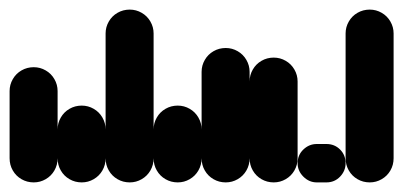

<svg xmlns="http://www.w3.org/2000/svg" viewBox="-20 -380 840 400"><path d="M0 -50.3H100V-190.3H0ZM50.3 -100Q36.3 -100 24.8 -93.3Q13.3 -86.7 6.7 -75.2Q0 -63.7 0 -50.3Q0 -36.3 6.7 -24.8Q13.3 -13.3 24.8 -6.7Q36.3 0 50.3 0Q63.7 0 75.2 -6.7Q86.7 -13.3 93.3 -24.8Q100 -36.3 100 -50.3Q100 -63.7 93.3 -75.2Q86.7 -86.7 75.2 -93.3Q63.7 -100 50.3 -100ZM50.3 -240Q36.3 -240 24.8 -233.3Q13.3 -226.7 6.7 -215.2Q0 -203.7 0 -190.3Q0 -176.3 6.7 -164.8Q13.3 -153.3 24.8 -146.7Q36.3 -140 50.3 -140Q63.7 -140 75.2 -146.7Q86.7 -153.3 93.3 -164.8Q100 -176.3 100 -190.3Q100 -203.7 93.3 -215.2Q86.7 -226.7 75.2 -233.3Q63.7 -240 50.3 -240Z M100 -50.3H200V-110.3H100ZM150.3 -100Q136.3 -100 124.8 -93.3Q113.3 -86.7 106.7 -75.2Q100 -63.7 100 -50.3Q100 -36.3 106.7 -24.8Q113.3 -13.3 124.8 -6.7Q136.3 0 150.3 0Q163.7 0 175.2 -6.7Q186.7 -13.3 193.3 -24.8Q200 -36.3 200 -50.3Q200 -63.7 193.3 -75.2Q186.7 -86.7 175.2 -93.3Q163.7 -100 150.3 -100ZM150.3 -160Q136.3 -160 124.8 -153.3Q113.3 -146.7 106.7 -135.2Q100 -123.7 100 -110.3Q100 -96.3 106.7 -84.8Q113.3 -73.3 124.8 -66.7Q136.3 -60 150.3 -60Q163.7 -60 175.2 -66.7Q186.7 -73.3 193.3 -84.8Q200 -96.3 200 -110.3Q200 -123.7 193.3 -135.2Q186.7 -146.7 175.2 -153.3Q163.7 -160 150.3 -160Z M200 -50.3H300V-310.3H200ZM250.3 -100Q236.3 -100 224.8 -93.3Q213.3 -86.7 206.7 -75.2Q200 -63.7 200 -50.3Q200 -36.3 206.7 -24.8Q213.3 -13.3 224.8 -6.7Q236.3 0 250.3 0Q263.7 0 275.2 -6.7Q286.7 -13.3 293.3 -24.8Q300 -36.3 300 -50.3Q300 -63.7 293.3 -75.2Q286.7 -86.7 275.2 -93.3Q263.7 -100 250.3 -100ZM250.3 -360Q236.3 -360 224.8 -353.3Q213.3 -346.7 206.7 -335.2Q200 -323.7 200 -310.3Q200 -296.3 206.7 -284.8Q213.3 -273.3 224.8 -266.7Q236.3 -260 250.3 -260Q263.7 -260 275.2 -266.7Q286.7 -273.3 293.3 -284.8Q300 -296.3 300 -310.3Q300 -323.7 293.3 -335.2Q286.7 -346.7 275.2 -353.3Q263.7 -360 250.3 -360Z M300 -50.3H400V-110.3H300ZM350.3 -100Q336.3 -100 324.8 -93.3Q313.3 -86.7 306.7 -75.2Q300 -63.7 300 -50.3Q300 -36.3 306.7 -24.8Q313.3 -13.3 324.8 -6.7Q336.3 0 350.3 0Q363.7 0 375.2 -6.7Q386.7 -13.3 393.3 -24.8Q400 -36.3 400 -50.3Q400 -63.7 393.3 -75.2Q386.7 -86.7 375.2 -93.3Q363.7 -100 350.3 -100ZM350.3 -160Q336.3 -160 324.8 -153.3Q313.3 -146.7 306.7 -135.2Q300 -123.7 300 -110.3Q300 -96.3 306.7 -84.8Q313.3 -73.3 324.8 -66.7Q336.3 -60 350.3 -60Q363.7 -60 375.2 -66.7Q386.7 -73.3 393.3 -84.8Q400 -96.3 400 -110.3Q400 -123.7 393.3 -135.2Q386.7 -146.7 375.2 -153.3Q363.7 -160 350.3 -160Z M400 -50.3H500V-230.3H400ZM450.3 -100Q436.3 -100 424.8 -93.3Q413.3 -86.7 406.7 -75.2Q400 -63.7 400 -50.3Q400 -36.3 406.7 -24.8Q413.3 -13.3 424.8 -6.7Q436.3 0 450.3 0Q463.7 0 475.2 -6.7Q486.7 -13.3 493.3 -24.8Q500 -36.3 500 -50.3Q500 -63.7 493.3 -75.2Q486.7 -86.7 475.2 -93.3Q463.7 -100 450.3 -100ZM450.3 -280Q436.3 -280 424.8 -273.3Q413.3 -266.7 406.7 -255.2Q400 -243.7 400 -230.3Q400 -216.3 406.7 -204.8Q413.3 -193.3 424.8 -186.7Q436.3 -180 450.3 -180Q463.7 -180 475.2 -186.7Q486.7 -193.3 493.3 -204.8Q500 -216.3 500 -230.3Q500 -243.7 493.3 -255.2Q486.7 -266.7 475.2 -273.3Q463.7 -280 450.3 -280Z M500 -50.3H600V-210.3H500ZM550.3 -100Q536.3 -100 524.8 -93.3Q513.3 -86.7 506.7 -75.2Q500 -63.7 500 -50.3Q500 -36.3 506.7 -24.8Q513.3 -13.3 524.8 -6.7Q536.3 0 550.3 0Q563.7 0 575.2 -6.7Q586.7 -13.3 593.3 -24.8Q600 -36.3 600 -50.3Q600 -63.7 593.3 -75.2Q586.7 -86.7 575.2 -93.3Q563.7 -100 550.3 -100ZM550.3 -260Q536.3 -260 524.8 -253.3Q513.3 -246.7 506.7 -235.2Q500 -223.7 500 -210.3Q500 -196.3 506.7 -184.8Q513.3 -173.3 524.8 -166.7Q536.3 -160 550.3 -160Q563.7 -160 575.2 -166.7Q586.7 -173.3 593.3 -184.8Q600 -196.3 600 -210.3Q600 -223.7 593.3 -235.2Q586.7 -246.7 575.2 -253.3Q563.7 -260 550.3 -260Z M640 -80Q624 -80 612 -68.5Q600 -57 600 -40Q600 -24 612 -12Q624 0 640 0H660Q677 0 688.5 -12Q700 -24 700 -40Q700 -57 688.5 -68.5Q677 -80 660 -80Z M700 -50.3H800V-310.3H700ZM750.3 -100Q736.3 -100 724.8 -93.3Q713.3 -86.7 706.7 -75.2Q700 -63.7 700 -50.3Q700 -36.3 706.7 -24.8Q713.3 -13.3 724.8 -6.7Q736.3 0 750.3 0Q763.7 0 775.2 -6.7Q786.7 -13.3 793.3 -24.8Q800 -36.3 800 -50.3Q800 -63.7 793.3 -75.2Q786.7 -86.7 775.2 -93.3Q763.7 -100 750.3 -100ZM750.3 -360Q736.3 -360 724.8 -353.3Q713.3 -346.7 706.7 -335.2Q700 -323.7 700 -310.3Q700 -296.3 706.7 -284.8Q713.3 -273.3 724.8 -266.7Q736.3 -260 750.3 -260Q763.7 -260 775.2 -266.7Q786.7 -273.3 793.3 -284.8Q800 -296.3 800 -310.3Q800 -323.7 793.3 -335.2Q786.7 -346.7 775.2 -353.3Q763.7 -360 750.3 -360Z"/></svg>

Font: Wavefont Thin
Style: Regular
Weight: 100
Monospace: yes
Version: Version 3.005;gftools[0.9.33]